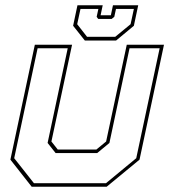

<svg xmlns="http://www.w3.org/2000/svg" viewBox="-20 -710 644 730"><path d="M100.5 0 19.5 -103 112.5 -540H254L175.5 -172L199.5 -141.5H346.5L383.5 -172L462 -540H603.5L510.5 -103L385.5 0ZM109 -13.5H383L498 -108.5L587 -526.5H472.5L396 -166.5L349.5 -128H191.5L161 -166.5L237.5 -526.5H123L34 -108.5ZM302.5 -556 258 -612 274.5 -690H370.5L362.5 -652H401.5L409.5 -690H505.5L489 -612L421.5 -556ZM311 -570H418L476.5 -618L489 -676H421L414.5 -646L404.5 -638H353.5L347.5 -646L354 -676H286L273.5 -618Z"/></svg>

Font: Tourney Thin
Style: Italic
Weight: 100
Italic angle: -12°
Designer: Tyler Finck
Foundry: Etcetera Type Co
Version: Version 1.015